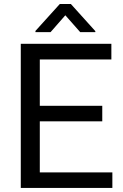

<svg xmlns="http://www.w3.org/2000/svg" viewBox="-20 -927 608 947"><path d="M484.4 -328.6H176.3V-76.7H534.2V0H82.5V-710.9H529.3V-633.8H176.3V-405.3H484.4ZM450.2 -773.4V-768.6H375.5L302.2 -851.6L229.5 -768.6H154.8V-774.4L274.9 -907.2H329.6Z"/></svg>

Font: Roboto
Style: Regular
Weight: 400
Designer: Google
Version: Version 2.001047; 2015